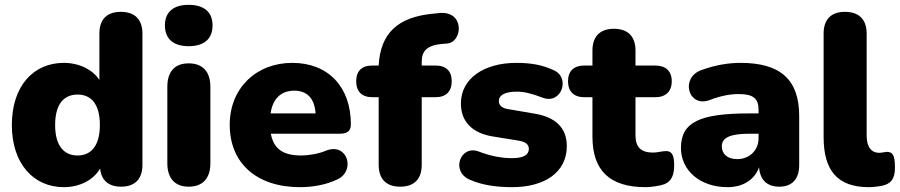

<svg xmlns="http://www.w3.org/2000/svg" viewBox="-20 -763 3722 794"><path d="M244 11C310 11 367 -19 394 -66C399 -17 429 9 481 9C538 9 569 -23 569 -81V-624C569 -683 537 -714 480 -714C422 -714 391 -683 391 -624V-432C364 -475 307 -503 244 -503C117 -503 29 -406 29 -246C29 -87 118 11 244 11ZM301 -120C246 -120 208 -158 208 -246C208 -335 246 -372 301 -372C355 -372 393 -335 393 -246C393 -158 355 -120 301 -120Z M760 -572C824 -572 859 -602 859 -658C859 -713 824 -743 760 -743C697 -743 662 -713 662 -658C662 -602 697 -572 760 -572ZM760 9C819 9 850 -26 850 -88V-404C850 -467 818 -501 760 -501C703 -501 672 -467 672 -404V-88C672 -26 703 9 760 9Z M1221 11C1274 11 1329 1 1375 -21C1451 -56 1418 -173 1331 -141C1296 -126 1254 -120 1226 -120C1152 -120 1112 -146 1100 -210H1385C1417 -210 1431 -222 1431 -249C1431 -404 1337 -503 1189 -503C1039 -503 930 -398 930 -247C930 -89 1040 11 1221 11ZM1197 -388C1249 -388 1281 -357 1285 -294H1099C1108 -356 1143 -388 1197 -388Z M1635 9C1693 9 1724 -23 1724 -81V-361H1781C1825 -361 1848 -385 1848 -427C1848 -469 1825 -492 1781 -492H1724V-507C1724 -554 1747 -577 1815 -582L1829 -583C1894 -588 1903 -720 1796 -709L1767 -706C1627 -692 1553 -627 1546 -492H1520C1476 -492 1453 -469 1453 -427C1453 -385 1476 -361 1520 -361H1546V-81C1546 -23 1577 9 1635 9Z M2097 11C2234 11 2324 -51 2324 -159C2324 -235 2276 -279 2191 -293L2080 -312C2055 -316 2043 -328 2043 -345C2043 -367 2063 -384 2118 -384C2147 -384 2180 -376 2224 -359C2302 -329 2341 -443 2269 -473C2222 -495 2175 -503 2115 -503C1981 -503 1886 -438 1886 -335C1886 -260 1933 -213 2016 -199L2127 -181C2152 -176 2167 -167 2167 -147C2167 -124 2147 -109 2098 -109C2057 -109 2013 -116 1958 -137C1883 -164 1842 -52 1925 -19C1974 3 2037 11 2097 11Z M2650 11C2670 11 2708 6 2727 -1C2758 -13 2768 -41 2768 -81C2768 -130 2753 -139 2732 -138C2717 -138 2699 -132 2681 -132C2630 -132 2608 -155 2608 -204V-361H2690C2733 -361 2758 -385 2758 -427C2758 -469 2733 -492 2690 -492H2608V-554C2608 -613 2576 -644 2519 -644C2462 -644 2430 -613 2430 -554V-492H2396C2353 -492 2329 -469 2329 -427C2329 -385 2353 -361 2396 -361H2430V-198C2430 -58 2501 11 2650 11Z M2989 11C3054 11 3101 -21 3119 -71C3123 -19 3152 9 3203 9C3256 9 3285 -23 3285 -81V-283C3285 -434 3207 -503 3043 -503C2998 -503 2943 -496 2880 -473C2792 -441 2826 -317 2914 -349C2963 -368 3002 -374 3035 -374C3095 -374 3117 -356 3117 -308V-294H3079C2874 -294 2796 -258 2796 -151C2796 -58 2875 11 2989 11ZM3029 -105C2987 -105 2965 -127 2965 -158C2965 -194 3000 -210 3079 -210H3117V-192C3117 -140 3078 -105 3029 -105Z M3573 11C3590 11 3613 8 3624 6C3663 -1 3681 -22 3681 -69C3681 -123 3671 -135 3647 -135C3636 -134 3625 -131 3616 -131C3585 -131 3564 -153 3564 -202V-624C3564 -683 3532 -714 3474 -714C3417 -714 3386 -683 3386 -624V-196C3386 -57 3444 11 3573 11Z"/></svg>

Font: Nunito Black
Style: Regular
Weight: 900
Designer: Vernon Adams
Foundry: Vernon Adams
Version: Version 3.602